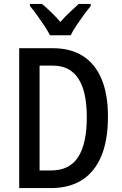

<svg xmlns="http://www.w3.org/2000/svg" viewBox="-20 -960 623 980"><path d="M531 -365Q531 -245 497.5 -164Q464 -83 399 -41.5Q334 0 240 0H78V-714H250Q340 -714 402.5 -674.5Q465 -635 498 -557.5Q531 -480 531 -365ZM423 -361Q423 -494 379.5 -559.5Q336 -625 251 -625H182V-90H241Q335 -90 379 -158.5Q423 -227 423 -361ZM235 -780Q224 -802 206.5 -828.5Q189 -855 170 -881.5Q151 -908 133 -929V-940H194Q215 -923 240 -899Q265 -875 288 -848Q314 -877 335.5 -897Q357 -917 382 -940H443V-929Q427 -910 407.5 -883.5Q388 -857 370 -830Q352 -803 341 -780Z"/></svg>

Font: Noto Sans Bengali Condensed Medium
Style: Regular
Weight: 500
Width: 3
Designer: Jelle Bosma - Monotype Design Team
Foundry: Monotype Imaging Inc.
Version: Version 2.003